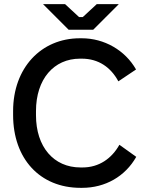

<svg xmlns="http://www.w3.org/2000/svg" viewBox="-20 -894 702 923"><path d="M310 -751H428L551 -874H445L378 -812H360L293 -874H187ZM367 9H375C486 9 582 -46 635 -140L554 -198C517 -132 456 -89 377 -89H367C238 -89 153 -188 153 -340V-360C153 -513 238 -612 365 -612H373C454 -612 513 -570 549 -503L634 -560C581 -653 481 -710 373 -710H364C177 -710 43 -567 43 -360V-341C43 -131 172 9 367 9Z"/></svg>

Font: Fixel Text Medium
Style: Regular
Weight: 500
Width: 4
Designer: AlfaBravo + MacPaw
Foundry: Kyrylo Tkachov, Marchela Mozhyna, Serhii Makarenko, Maria Weinstein, Zakhar Kryvoshyya
Version: Version 1.211